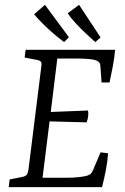

<svg xmlns="http://www.w3.org/2000/svg" viewBox="-20 -774 517 794"><path d="M400 -433 395 -503Q394 -511 390.5 -515.5Q387 -520 378 -524Q365 -529 341.5 -530.5Q318 -532 298 -532H217L190 -311L344 -317Q346 -305 344.5 -292.5Q343 -280 338 -268L185 -272L156 -39H257Q283 -39 306 -41.5Q329 -44 342 -48Q353 -52 357.5 -58Q362 -64 364 -69L396 -144L427 -140Q425 -109 418 -72Q411 -35 402 0H16L20 -32L71 -42Q86 -45 91 -52Q96 -59 98 -75L151 -500Q153 -513 149 -518.5Q145 -524 134 -526L82 -536L86 -568H456Q453 -534 447 -502Q441 -470 433 -433ZM396 -619 374 -600Q357 -615 334.5 -636Q312 -657 292 -679Q272 -701 260 -719L307 -754ZM265 -620 245 -600Q226 -614 202 -634.5Q178 -655 156 -677Q134 -699 121 -715L166 -754Z"/></svg>

Font: Rasa Light
Style: Italic
Weight: 300
Italic angle: -7.10001°
Designer: Anna Giedrys (Yrsa+Rasa design), David Brezina (Yrsa art-direction, Rasa art-direction, design)
Foundry: Rosetta Type Foundry
Version: Version 2.004